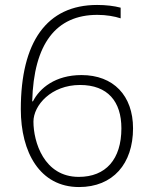

<svg xmlns="http://www.w3.org/2000/svg" viewBox="-20 -745 611 775"><path d="M64 -304C64 -130 141 10 299 10C436 10 517 -84 517 -227C517 -359 438 -442 309 -442C203 -442 140 -389 113 -336H110C116 -568 206 -685 373 -685C409 -685 443 -679 467 -671V-714C441 -721 408 -725 372 -725C168 -725 64 -575 64 -304ZM298 -31C157 -31 115 -173 115 -254C115 -320 187 -402 303 -402C415 -402 470 -335 470 -227C470 -102 407 -31 298 -31Z"/></svg>

Font: Noto Sans Syriac Extralight
Style: Regular
Weight: 200
Designer: Patrick Giasson and the Monotype Design Team
Foundry: Monotype Imaging Inc.
Version: Version 3.000